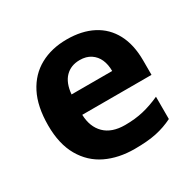

<svg xmlns="http://www.w3.org/2000/svg" viewBox="-129 -695 855 843"><g transform="rotate(-30 298.5 -273.0)"><path d="M306 -556Q382 -556 437 -527.5Q492 -499 521.5 -443.5Q551 -388 551 -308V-235H200Q202 -173 238 -137.5Q274 -102 341 -102Q392 -102 434 -112Q476 -122 520 -142V-29Q480 -9 435.5 0.5Q391 10 325 10Q244 10 181.5 -20Q119 -50 83 -112.5Q47 -175 47 -269Q47 -365 79.5 -428.5Q112 -492 170.5 -524Q229 -556 306 -556ZM310 -449Q265 -449 237 -420.5Q209 -392 204 -336H410Q410 -369 399 -394Q388 -419 365.5 -434Q343 -449 310 -449Z"/></g></svg>

Font: Noto Sans Lao
Style: Bold
Weight: 700
Designer: Monotype Design Team
Foundry: Monotype Imaging Inc.
Version: Version 2.003